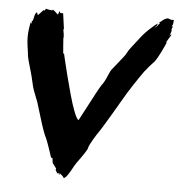

<svg xmlns="http://www.w3.org/2000/svg" viewBox="-50 -713 717 765"><g transform="rotate(5 309.0 -331.0)"><path d="M615.2 -657.1Q614.3 -656.2 614.3 -653.3Q614.3 -650.5 613.8 -646.7Q613.3 -642.9 611.4 -640Q607.6 -636.2 613.3 -634.3Q606.7 -620 610.5 -619L605.7 -603.8L601.9 -594.3L605.7 -600L609.5 -604.8Q609.5 -601 609.5 -600Q611.4 -601 602.9 -588.6Q593.3 -573.3 591.4 -569.5H593.3L595.2 -570.5Q589.5 -556.2 575.7 -528.6Q561.9 -501 555.2 -492.4Q529.5 -464.8 514.3 -444.8Q495.2 -418.1 473.3 -384.3Q451.4 -350.5 439 -328.6Q426.7 -306.7 401.9 -265.2Q377.1 -223.8 369.5 -211.4Q367.6 -207.6 361.4 -198.6Q355.2 -189.5 348.6 -179.5Q341.9 -169.5 335.7 -158.6Q329.5 -147.6 324.8 -138.6Q320 -129.5 319 -123.8Q318.1 -114.3 278.1 -60Q273.3 -53.3 264.3 -36.7Q255.2 -20 247.6 -9Q240 1.9 232.4 4.8Q232.4 1 224.3 -6.2Q216.2 -13.3 211.4 -14.3Q216.2 -11.4 215.2 -9.5V-7.6Q213.3 -7.6 211.4 -9.5V-14.3Q207.6 -15.2 208.1 -11.9Q208.6 -8.6 202.9 -16.2Q201.9 -17.1 201 -20Q199 -23.8 198.1 -24.8Q197.1 -26.7 198.6 -28.1Q200 -29.5 199 -31.4Q198.1 -33.3 191.4 -41.4Q184.8 -49.5 183.8 -52.4Q182.9 -54.3 182.4 -61.9Q181.9 -69.5 181 -71Q180 -72.4 178.1 -71.4L175.2 -73.3Q172.4 -81.9 168.1 -94.8Q163.8 -107.6 160.5 -117.1Q157.1 -126.7 152.9 -138.1Q148.6 -149.5 143.8 -158.1Q133.3 -181 101 -289.5Q98.1 -298.1 93.3 -309Q88.6 -320 83.8 -333.8Q79 -347.6 75.2 -365.7Q71.4 -383.8 64.3 -408.6Q57.1 -433.3 52.4 -450.5L48.6 -467.6Q48.6 -472.4 43.3 -508.1Q38.1 -543.8 42.9 -575.2Q45.7 -596.2 47.6 -601.9Q47.6 -602.9 49.5 -599L50.5 -597.1Q51.4 -598.1 51.4 -601.9Q51.4 -605.7 51.9 -607.6Q52.4 -609.5 54.3 -608.6Q55.2 -607.6 56.7 -613.8Q58.1 -620 60 -628.1Q61.9 -636.2 62.9 -637.1Q70.5 -651.4 72.4 -634.3Q74.3 -632.4 84.3 -644.3Q94.3 -656.2 96.2 -655.2Q101 -651.4 101.9 -660Q102.9 -661.9 104.8 -661.4Q106.7 -661 110 -660Q113.3 -659 115.2 -659Q116.2 -659 121.9 -658.1Q127.6 -657.1 129 -657.1Q130.5 -657.1 130 -658.6Q129.5 -660 130.5 -660Q134.3 -660 142.4 -651.9Q150.5 -643.8 152.4 -642.9Q154.3 -642.9 155.7 -650Q157.1 -657.1 158.1 -656.2Q159 -656.2 159.5 -653.3Q160 -650.5 161 -650.5Q162.9 -649.5 165.2 -649.5Q167.6 -649.5 169 -649.5Q170.5 -649.5 171.4 -649.5Q171.4 -649.5 173.3 -649.5L181.9 -587.6Q181.9 -581.9 179 -588.6Q179 -587.6 180 -583.8Q182.9 -568.6 183.8 -557.1Q183.8 -556.2 183.3 -553.3Q182.9 -550.5 182.9 -549.5Q183.8 -540 185.2 -517.6Q186.7 -495.2 187.6 -489.5Q188.6 -486.7 190.5 -491.4L196.2 -466.7Q201.9 -441.9 211.4 -404.8Q221 -367.6 231.4 -329.5Q241.9 -291.4 252.9 -262.9Q263.8 -234.3 271.4 -230.5Q277.1 -240 295.2 -275.2Q313.3 -310.5 330 -341.4Q346.7 -372.4 350.5 -377.1Q360 -389.5 366.2 -403.3Q372.4 -417.1 376.7 -427.1Q381 -437.1 383.8 -441Q390.5 -449.5 404.3 -466.7Q418.1 -483.8 428.6 -497.1Q439 -510.5 441.9 -518.1Q444.8 -523.8 452.9 -534.8Q461 -545.7 471 -558.1Q481 -570.5 482.9 -573.3Q497.1 -593.3 520 -614.8Q542.9 -636.2 553.3 -641.9L549.5 -633.3Q549.5 -632.4 545.7 -629Q541.9 -625.7 541.9 -623.8Q542.9 -624.8 548.6 -629.5Q554.3 -634.3 554.3 -636.2Q561 -641.9 560 -643.8Q558.1 -644.8 557.1 -644.8L569.5 -655.2Q581.9 -664.8 591.4 -665.7Q592.4 -665.7 598.1 -663.3Q603.8 -661 604.8 -661Q609.5 -661.9 616.2 -660Z"/></g></svg>

Font: KAZYinfo
Style: Bold
Weight: 700
Designer: emmanuel didier
Foundry: emmanuel didier
Version: Version 001.000